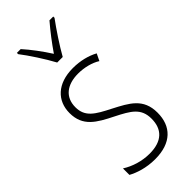

<svg xmlns="http://www.w3.org/2000/svg" viewBox="-249 -807 859 859"><g transform="rotate(-45 180.5 -377.0)"><path d="M164 -606H199C224 -651 266 -714 297 -756V-764H273C238 -723 210 -686 181 -644C155 -685 120 -732 91 -764H67V-756C95 -720 139 -653 164 -606ZM323 -130C323 -220 264 -249 191 -287C120 -323 80 -346 80 -407C80 -471 125 -505 195 -505C233 -505 274 -495 302 -477L318 -510C285 -528 243 -539 196 -539C97 -539 43 -484 43 -407C43 -323 99 -292 175 -254C244 -219 285 -196 285 -130C285 -64 248 -25 168 -25C120 -25 73 -40 37 -63V-22C66 -6 112 10 168 10C271 10 323 -44 323 -130Z"/></g></svg>

Font: Noto Sans Tamil Condensed ExtraLight
Style: Regular
Weight: 200
Width: 3
Designer: Jelle Bosma - Monotype Design Team
Foundry: Monotype Imaging Inc.
Version: Version 2.004